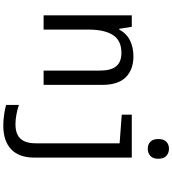

<svg xmlns="http://www.w3.org/2000/svg" viewBox="40 -842 1047 1167"><g transform="rotate(90 563.5 -258.5)"><path d="M73 0V-536H143L155 -460H160Q183 -504 225.5 -525Q268 -546 323 -546Q402 -546 449 -500Q496 -454 496 -355V0H409V-343Q409 -409 383 -441Q357 -473 301 -473Q226 -473 193 -421.5Q160 -370 160 -276V0ZM884 -633Q858 -633 841.5 -649Q825 -665 825 -697Q825 -730 841.5 -746Q858 -762 884 -762Q910 -762 927.5 -746Q945 -730 945 -697Q945 -664 927 -648.5Q909 -633 884 -633ZM743 245Q712 245 677 240Q642 235 618 228V150Q643 159 675 165Q707 171 735 171Q795 171 823 140.5Q851 110 851 48V-462L677 -475V-536H938V56Q938 149 887.5 197Q837 245 743 245Z"/></g></svg>

Font: Noto Sans Mono SemiCondensed
Style: Regular
Weight: 400
Width: 4
Designer: Monotype Design Team
Foundry: Monotype Imaging Inc.
Version: Version 2.014